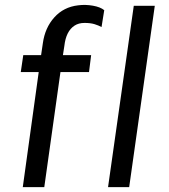

<svg xmlns="http://www.w3.org/2000/svg" viewBox="-20 -774 699 794"><path d="M74.2 0 140.1 -476.1H65.9L76.2 -545.9H149.9L157.2 -595.2Q166 -659.2 204.6 -702.1Q243.2 -745.1 303.2 -752Q333 -755.9 364 -750.5Q395 -745.1 411.1 -731.9L399.9 -662.1Q387.7 -668.9 370.8 -674.1Q354 -679.2 329.6 -679.2Q305.2 -679.2 288.1 -668Q252.9 -645 246.1 -584L240.2 -545.9H356.9L348.1 -476.1H230L163.1 0ZM426.8 0 533.2 -750H620.1L514.2 0Z"/></svg>

Font: Oakes Grotesk
Style: Italic
Weight: 400
Designer: Samuel Oakes
Foundry: Samuel Oakes
Version: Version 1.0 | wf-rip DC20170320